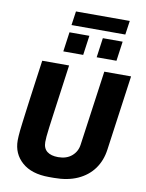

<svg xmlns="http://www.w3.org/2000/svg" viewBox="-107 -1095 897 1179"><g transform="rotate(10 341.0 -505.0)"><path d="M281.5 10Q173.5 10 113.8 -42.5Q54 -95 54 -178.5Q54 -190.5 55 -205.5Q56 -220.5 58 -241Q60 -261.5 63.8 -289.5Q67.5 -317.5 72.2 -354.8Q77 -392 83.5 -440.2Q90 -488.5 98.5 -549.5Q107 -610.5 117.5 -686H285Q270.5 -580.5 260 -504.2Q249.5 -428 242.2 -375.2Q235 -322.5 230.5 -288Q226 -253.5 224.2 -232.5Q222.5 -211.5 222.5 -198Q222.5 -158.5 247 -139.2Q271.5 -120 316 -120Q368.5 -120 401.2 -148.2Q434 -176.5 439.5 -221L504.5 -686H671.5L606.5 -218.5Q597 -148.5 559.8 -97.2Q522.5 -46 460.5 -18Q398.5 10 313 10ZM256.5 -933 269 -1020H604.5L592 -933ZM235 -765 252 -887H376L359 -765ZM443 -765 460 -887H583.5L566.5 -765Z"/></g></svg>

Font: Chivo Medium
Style: Italic
Weight: 500
Italic angle: -8.05°
Designer: Hector Gatti
Foundry: Omnibus-Type
Version: Version 2.002